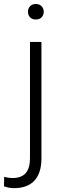

<svg xmlns="http://www.w3.org/2000/svg" viewBox="-71 -741 319 974"><path d="M139.2 -528.3V63Q139.2 136.2 104 174.8Q68.8 213.4 0.5 213.4Q-25.9 213.4 -50.8 204.1L-49.8 155.8Q-28.3 162.1 -5.9 162.1Q81.1 162.1 81.1 62V-528.3ZM110.4 -720.7Q129.4 -720.7 140.1 -709.2Q150.9 -697.8 150.9 -681.2Q150.9 -664.6 140.1 -653.3Q129.4 -642.1 110.4 -642.1Q91.8 -642.1 81.3 -653.3Q70.8 -664.6 70.8 -681.2Q70.8 -697.8 81.3 -709.2Q91.8 -720.7 110.4 -720.7Z"/></svg>

Font: Vazir Thin FD
Style: Thin-FD
Weight: 100
Designer: Saber Rastikerdar
Foundry: Saber Rastikerdar
Version: Version 30.0.0